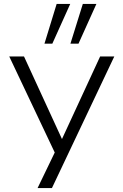

<svg xmlns="http://www.w3.org/2000/svg" viewBox="-20 -776 627 976"><path d="M171 180 269 -23V22L27 -489H102L302 -54H288L489 -489H561L244 180ZM338 -554 401 -756H470L379 -554ZM206 -554 268 -756H337L246 -554Z"/></svg>

Font: Nunito Sans 10pt SemiExpanded Light
Style: Regular
Weight: 300
Width: 6
Designer: Vernon Adams
Foundry: Vernon Adams
Version: Version 3.101;gftools[0.9.27]